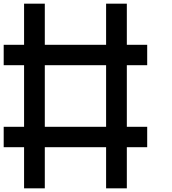

<svg xmlns="http://www.w3.org/2000/svg" viewBox="-20 -1020 929 1040"><path d="M554.7 -333Q554.7 -416 554.7 -667Q471.7 -667 222.7 -667Q222.7 -583 222.7 -333Q305.7 -333 554.7 -333ZM110.4 0Q110.4 -55.7 110.4 -222.7Q83 -222.7 0 -222.7Q0 -250 0 -333Q27.3 -333 110.4 -333Q110.4 -416 110.4 -667Q83 -667 0 -667Q0 -694.3 0 -777.3Q27.3 -777.3 110.4 -777.3Q110.4 -833 110.4 -1000Q138.7 -1000 222.7 -1000Q222.7 -944.3 222.7 -777.3Q305.7 -777.3 554.7 -777.3Q554.7 -833 554.7 -1000Q583 -1000 667 -1000Q667 -944.3 667 -777.3Q694.3 -777.3 777.3 -777.3Q777.3 -750 777.3 -667Q750 -667 667 -667Q667 -583 667 -333Q694.3 -333 777.3 -333Q777.3 -305.7 777.3 -222.7Q750 -222.7 667 -222.7Q667 -167 667 0Q638.7 0 554.7 0Q554.7 -55.7 554.7 -222.7Q471.7 -222.7 222.7 -222.7Q222.7 -167 222.7 0Q194.3 0 110.4 0Z"/></svg>

Font: Ingsat TST_CRD
Style: Regular
Weight: 300
Designer: Tofik Waleny
Version: 1.0